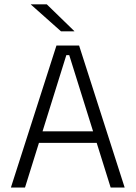

<svg xmlns="http://www.w3.org/2000/svg" viewBox="-20 -844 610 864"><path d="M29 0 234 -639H336L541 0H478L291.5 -596H278.5L92.5 0ZM138.5 -201V-253H431V-201ZM190.5 -824.5 314.5 -704V-703H254.5L119 -823.5V-824.5Z"/></svg>

Font: Anek Gujarati Light
Style: Regular
Weight: 300
Designer: Mrunmayee Ghaisas (Gujarati), Yesha Goshar (Latin)
Foundry: Ek Type
Version: Version 1.003